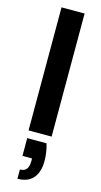

<svg xmlns="http://www.w3.org/2000/svg" viewBox="-149 -762 568 1085"><g transform="rotate(15 134.5 -220.0)"><path d="M67 0V-720H202V0ZM77 280V226Q103 226 115 210.5Q127 195 127 163V148H71V44H184Q192 71 195.5 96Q199 121 199 144Q199 208 168.5 244Q138 280 77 280Z"/></g></svg>

Font: DM Sans 12pt
Style: Bold
Weight: 700
Version: Version 4.004;gftools[0.9.30]